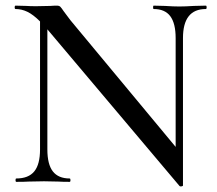

<svg xmlns="http://www.w3.org/2000/svg" viewBox="-20 -645 769 681"><path d="M710 -613Q629 -613 629 -510V13Q629 15 624 16Q619 17 617 15L148 -541V-115Q148 -62 167.5 -37Q187 -12 227 -12Q230 -12 230 -6Q230 0 227 0Q201 0 187 -1L136 -2L82 -1Q67 0 38 0Q35 0 35 -6Q35 -12 38 -12Q81 -12 101.5 -37Q122 -62 122 -115V-569Q98 -593 77.5 -603Q57 -613 35 -613Q32 -613 32 -619Q32 -625 35 -625L74 -624Q86 -623 108 -623L159 -624Q169 -625 182 -625Q190 -625 194 -621Q198 -617 206 -605L230 -573L603 -124V-510Q603 -562 584 -587.5Q565 -613 525 -613Q523 -613 523 -619Q523 -625 525 -625L565 -624Q595 -622 616 -622Q636 -622 668 -624L710 -625Q713 -625 713 -619Q713 -613 710 -613Z"/></svg>

Font: Cormorant Infant Medium
Style: Regular
Weight: 500
Designer: Christian Thalmann (Catharsis Fonts)
Version: Version 3.000